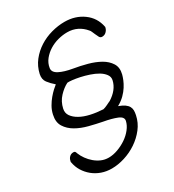

<svg xmlns="http://www.w3.org/2000/svg" viewBox="-182 -843 868 960"><g transform="rotate(-30 252.0 -363.0)"><path d="M103 -576Q112 -616 136 -646.5Q160 -677 193 -698Q226 -719 264.5 -729.5Q303 -740 340 -740Q402 -740 447.5 -707Q493 -674 504 -618Q505 -616 504 -614Q503 -612 503 -610Q500 -599 490.5 -590Q481 -581 467 -581Q457 -581 452 -590Q447 -599 442 -611Q438 -619 435 -627Q432 -635 427 -640Q408 -663 382.5 -675.5Q357 -688 326 -688Q300 -688 273 -681Q246 -674 222.5 -659.5Q199 -645 182 -624Q165 -603 161 -576Q158 -553 186 -538.5Q214 -524 261 -516Q298 -510 337 -499.5Q376 -489 406 -472Q436 -455 452 -429.5Q468 -404 459 -368Q456 -356 449.5 -340Q443 -324 432 -306.5Q421 -289 404 -272Q387 -255 362 -241Q384 -233 396.5 -224Q409 -215 414.5 -204.5Q420 -194 420 -182.5Q420 -171 417 -157Q409 -118 384.5 -86.5Q360 -55 326.5 -32.5Q293 -10 254.5 2Q216 14 180 14Q149 14 122 4.5Q95 -5 73.5 -22.5Q52 -40 37.5 -63.5Q23 -87 18 -116Q17 -118 19 -123Q21 -135 30 -144Q39 -153 53 -153Q60 -153 62.5 -149.5Q65 -146 67 -139Q74 -121 86.5 -103.5Q99 -86 115.5 -72Q132 -58 151.5 -49.5Q171 -41 194 -41Q219 -41 246.5 -51Q274 -61 297.5 -77Q321 -93 337.5 -114Q354 -135 359 -157Q364 -179 334 -191Q304 -203 259 -211Q223 -218 184 -228Q145 -238 114.5 -255.5Q84 -273 67 -300Q50 -327 59 -367Q64 -390 75.5 -410Q87 -430 100.5 -446Q114 -462 126.5 -473.5Q139 -485 147 -491Q126 -509 111.5 -528Q97 -547 103 -576ZM337 -283Q392 -317 403 -367Q407 -385 395.5 -400.5Q384 -416 364.5 -427.5Q345 -439 319.5 -447.5Q294 -456 270.5 -461Q247 -466 228 -468Q209 -470 201 -469Q175 -456 150.5 -430Q126 -404 118 -367Q113 -344 125.5 -326Q138 -308 162 -294.5Q186 -281 219.5 -273.5Q253 -266 291 -264Q303 -267 313 -272L336 -283Z"/></g></svg>

Font: VDS
Style: Thin Italic
Weight: 100
Width: 0
Designer: artmaker
Foundry: artmaker
Version: Version 1.000 2012 initial release